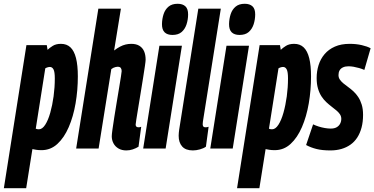

<svg xmlns="http://www.w3.org/2000/svg" viewBox="-69 -786 1981 1016"><path d="M-48.6 210 70.8 -547H178.6L182.7 -522.3Q192.8 -532.4 210 -543.2Q227.1 -554 253.6 -554Q284.1 -554 303.8 -535.5Q323.4 -517 333.2 -478.7Q342.9 -440.4 342.9 -381.7Q342.9 -308.5 330.9 -238.8Q318.9 -169.1 294.7 -113.2Q270.5 -57.3 234.7 -24.4Q198.8 8.6 150.8 8.6Q134.2 8.6 122.8 6.7Q111.4 4.9 102.5 3L69.5 210ZM136.9 -101.8Q154.7 -101.8 170.2 -125.7Q185.7 -149.6 196.9 -189.2Q208.1 -228.8 214.6 -276.3Q221 -323.8 221 -371Q221 -405.5 214.2 -418.6Q207.4 -431.7 194.9 -431.7Q188.9 -431.7 182.1 -429.5Q175.3 -427.4 170.6 -424.3L120.2 -104.9Q124 -103 128.6 -102.4Q133.2 -101.8 136.9 -101.8Z M648.8 -127.2Q648.8 -119.4 652.6 -115.9Q656.4 -112.4 664.4 -112.4Q667 -112.4 670.7 -113Q674.4 -113.6 678.2 -115.2L664 -9.6Q649.8 -1 633.4 4.5Q617 10 599.6 10Q575.6 10 558.2 -0.1Q540.8 -10.2 531.6 -27.3Q522.4 -44.4 522.4 -64.8Q522.4 -74.8 526.2 -102Q530 -129.2 535.9 -166.7Q541.8 -204.2 548.6 -244.8Q555.4 -285.4 561.3 -321.2Q567.2 -357 571 -381Q574.8 -405 574.8 -409.6Q574.8 -420 570.2 -426.4Q565.6 -432.8 553.4 -432.8Q549 -432.8 543 -431.4Q537 -430 531.2 -427.3Q525.4 -424.6 520 -420.4L452.8 0H334L451.4 -740H570.8L534.8 -518.8Q551.4 -531.4 566.3 -539.2Q581.2 -547 595.9 -550.5Q610.6 -554 625.8 -554Q651.6 -554 668.3 -543.8Q685 -533.6 693.3 -515.1Q701.6 -496.6 701.6 -469.6Q701.6 -462.6 697.8 -436.2Q694 -409.8 687.9 -372.1Q681.8 -334.4 675.2 -293.6Q668.6 -252.8 662.5 -216Q656.4 -179.2 652.6 -155.1Q648.8 -131 648.8 -127.2Z M688.7 0 774.5 -544H893.6L807.5 0ZM870.9 -766Q897.6 -766 912.2 -752.4Q926.7 -738.8 926.4 -709Q926.1 -681.6 918 -656.8Q909.8 -632.1 892.1 -616.6Q874.4 -601.1 843.6 -601.1Q816.5 -601.1 802.1 -615Q787.8 -629 788.1 -658.8Q788.7 -686.9 796.7 -711.3Q804.7 -735.7 822.8 -750.9Q840.8 -766 870.9 -766Z M980.4 -740H1099.5L1007.1 -157.9Q1005.5 -148.7 1004.6 -141.6Q1003.6 -134.5 1003.6 -129.3Q1003.6 -124 1005.1 -120Q1006.5 -116 1009.9 -114.2Q1013.3 -112.4 1018.4 -112.4Q1021.6 -112.4 1025.9 -112.9Q1030.2 -113.3 1034.9 -115.2L1020.7 -9.9Q1008.6 -1 988.9 4.5Q969.1 10 951.7 10Q913.6 10 895 -10.9Q876.4 -31.7 876.4 -67.5Q876.4 -74.6 877.2 -83.1Q878.1 -91.5 879.1 -99.6Z M1043.7 0 1129.5 -544H1248.6L1162.5 0ZM1225.9 -766Q1252.6 -766 1267.2 -752.4Q1281.7 -738.8 1281.4 -709Q1281.1 -681.6 1273 -656.8Q1264.8 -632.1 1247.1 -616.6Q1229.4 -601.1 1198.6 -601.1Q1171.5 -601.1 1157.1 -615Q1142.8 -629 1143.1 -658.8Q1143.7 -686.9 1151.7 -711.3Q1159.7 -735.7 1177.8 -750.9Q1195.8 -766 1225.9 -766Z M1185.4 210 1304.8 -547H1412.6L1416.7 -522.3Q1426.8 -532.4 1444 -543.2Q1461.1 -554 1487.6 -554Q1518.1 -554 1537.8 -535.5Q1557.4 -517 1567.2 -478.7Q1576.9 -440.4 1576.9 -381.7Q1576.9 -308.5 1564.9 -238.8Q1552.9 -169.1 1528.7 -113.2Q1504.5 -57.3 1468.7 -24.4Q1432.8 8.6 1384.8 8.6Q1368.2 8.6 1356.8 6.7Q1345.4 4.9 1336.5 3L1303.5 210ZM1370.9 -101.8Q1388.7 -101.8 1404.2 -125.7Q1419.7 -149.6 1430.9 -189.2Q1442.1 -228.8 1448.6 -276.3Q1455 -323.8 1455 -371Q1455 -405.5 1448.2 -418.6Q1441.4 -431.7 1428.9 -431.7Q1422.9 -431.7 1416.1 -429.5Q1409.3 -427.4 1404.6 -424.3L1354.2 -104.9Q1358 -103 1362.6 -102.4Q1367.2 -101.8 1370.9 -101.8Z M1550.8 -18.6 1587.8 -128Q1601 -121.6 1617.1 -116.5Q1633.2 -111.4 1650 -108.5Q1666.8 -105.6 1681.4 -105.6Q1700.4 -105.6 1712.6 -112.7Q1724.8 -119.8 1730.9 -131.6Q1737 -143.4 1737 -157.2Q1737 -170.4 1729.9 -181.1Q1722.8 -191.8 1711.3 -201.4Q1699.8 -211 1685.8 -221.7Q1671.8 -232.4 1657.8 -245.4Q1643.8 -258.4 1632.3 -275.9Q1620.8 -293.4 1613.7 -317.4Q1606.6 -341.4 1606.6 -373.2Q1606.6 -408.8 1616.8 -441.4Q1627 -474 1648.5 -499.4Q1670 -524.8 1703.1 -539.4Q1736.2 -554 1781.6 -554Q1815.8 -554 1845.3 -547.2Q1874.8 -540.4 1892.2 -530.6L1859 -416Q1846 -421.8 1831.2 -426Q1816.4 -430.2 1802.3 -432.7Q1788.2 -435.2 1774.8 -435.2Q1758 -435.2 1745.9 -429.5Q1733.8 -423.8 1728 -413.5Q1722.2 -403.2 1722.2 -388.8Q1722.2 -375.4 1729.3 -365Q1736.4 -354.6 1747.9 -345Q1759.4 -335.4 1773.4 -325.4Q1787.4 -315.4 1801.2 -302.7Q1815 -290 1826.5 -272.7Q1838 -255.4 1845.1 -232.3Q1852.2 -209.2 1852.2 -178.2Q1852.2 -141 1844.2 -111Q1836.2 -81 1821.6 -58.4Q1807 -35.8 1785.8 -20.7Q1764.6 -5.6 1737.8 2.2Q1711 10 1679.4 10Q1636.2 10 1606.1 2.5Q1576 -5 1550.8 -18.6Z"/></svg>

Font: Georama ExtraCondensed Thin
Style: Italic
Weight: 100
Width: 2
Italic angle: -9°
Designer: Jean-Baptiste Levee
Foundry: Production Type
Version: Version 1.001